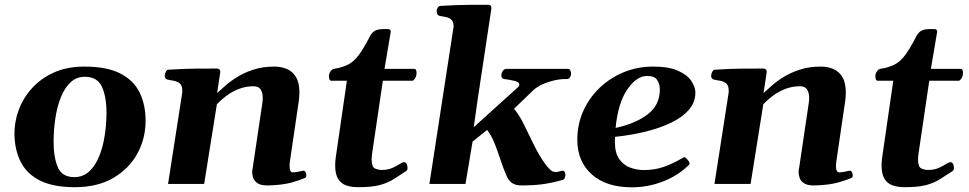

<svg xmlns="http://www.w3.org/2000/svg" viewBox="-20 -776 4088 810"><path d="M41 -205.6Q39.6 -257.8 57.9 -309.1Q76.2 -360.4 113.5 -402.3Q150.9 -444.3 206.5 -469.7Q262.2 -495.1 335.9 -495.1Q429.7 -495.1 486.3 -466.6Q543 -438 568.6 -386.5Q594.2 -335 594.2 -266.6Q594.2 -191.9 559.6 -128.2Q524.9 -64.5 458.3 -25.4Q391.6 13.7 295.4 13.7Q205.6 13.7 150.1 -13.7Q94.7 -41 68.8 -90.3Q43 -139.6 41 -205.6ZM293.5 -28.8Q330.1 -28.8 356 -52.5Q381.8 -76.2 397.9 -115.5Q414.1 -154.8 421.6 -203.1Q429.2 -251.5 429.2 -300.8Q429.2 -368.2 409.9 -410.2Q390.6 -452.1 337.9 -452.1Q302.2 -452.1 277.1 -428.2Q252 -404.3 236.3 -364.5Q220.7 -324.7 213.4 -275.9Q206.1 -227.1 206.1 -177.7Q206.1 -112.3 223.9 -70.6Q241.7 -28.8 293.5 -28.8Z M1240.7 -351.1 1203.1 -95.2Q1201.7 -84.5 1201.7 -75.7Q1201.7 -61 1205.3 -54.9Q1209 -48.8 1215.3 -48.8Q1222.2 -48.8 1234.4 -50.8Q1246.6 -52.7 1255.9 -55.2Q1264.2 -57.6 1268.3 -51Q1272.5 -44.4 1272.5 -37.1Q1272.5 -28.3 1268.6 -26.4Q1249 -17.1 1211.4 -6.3Q1173.8 4.4 1114.3 6.3Q1084 7.3 1068.8 -1.7Q1053.7 -10.7 1048.8 -24.2Q1043.9 -37.6 1043.9 -49.3Q1043.9 -57.6 1045.2 -63.5Q1046.4 -69.3 1046.4 -69.3L1086.9 -342.3Q1087.9 -347.7 1088.1 -353Q1088.4 -358.4 1088.4 -363.3Q1088.4 -385.3 1079.6 -398.7Q1070.8 -412.1 1049.8 -412.1Q1016.1 -412.1 986.8 -400.4Q957.5 -388.7 934.3 -371.1Q911.1 -353.5 895 -336.4L841.3 0H689L748 -379.9Q749 -383.8 749 -387.2Q749 -390.6 749 -393.6Q749 -416.5 737.3 -425Q725.6 -433.6 710.2 -435.8Q694.8 -438 684.1 -440.9Q679.2 -443.4 676.8 -447.3Q674.3 -451.2 675.3 -460.4Q676.3 -466.3 680.2 -473.9Q684.1 -481.4 689.9 -481.9Q758.3 -486.3 813 -486.6Q867.7 -486.8 897 -486.8Q900.9 -486.8 905.8 -482.9Q910.6 -479 908.7 -467.3L896 -383.3Q907.7 -393.6 928 -412.1Q948.2 -430.7 978.3 -449.7Q1008.3 -468.8 1048.1 -481.9Q1087.9 -495.1 1138.2 -495.1Q1166 -495.1 1189.9 -485.1Q1213.9 -475.1 1228.5 -451.2Q1243.2 -427.2 1243.2 -385.3Q1243.2 -377.4 1242.4 -368.9Q1241.7 -360.4 1240.7 -351.1Z M1491.7 13.7Q1461.9 13.7 1439.9 5.9Q1418 -2 1406 -22Q1394 -42 1394 -78.6Q1394 -85.4 1394.5 -93Q1395 -100.6 1396 -108.9L1443.4 -435.5H1376.5Q1371.6 -436 1369.6 -442.4Q1367.7 -448.7 1367.7 -454.6Q1367.7 -465.8 1374.5 -475.1Q1381.3 -484.4 1387.7 -485.4Q1425.3 -491.2 1449.7 -504.2Q1474.1 -517.1 1494.6 -545.2Q1515.1 -573.2 1540.5 -622.6Q1549.3 -639.6 1562.3 -646.5Q1575.2 -653.3 1597.2 -653.3H1617.2Q1623.5 -653.3 1626.5 -649.4Q1629.4 -645.5 1628.4 -641.6L1602.1 -485.4H1728Q1733.9 -484.9 1735.6 -479.7Q1737.3 -474.6 1737.3 -468.8Q1737.3 -456.1 1731.9 -447Q1726.6 -438 1721.2 -435.5H1595.2L1550.8 -134.8Q1549.3 -125.5 1548.6 -117.9Q1547.9 -110.4 1547.9 -103.5Q1547.9 -71.8 1561.5 -65.4Q1575.2 -59.1 1590.3 -59.1Q1616.2 -59.1 1634.8 -67.4Q1653.3 -75.7 1665.5 -83.7Q1677.7 -91.8 1684.1 -91.8Q1691.9 -91.8 1695.6 -84.2Q1699.2 -76.7 1699.2 -67.9Q1699.2 -58.1 1693.4 -54.2Q1663.6 -34.7 1639.2 -19.3Q1614.7 -3.9 1581.5 4.9Q1548.3 13.7 1491.7 13.7Z M1996.1 -362.8 1978.5 -239.3 2163.1 -406.2Q2170.9 -412.6 2170.9 -418.9Q2170.9 -430.2 2148.7 -435.3Q2126.5 -440.4 2107.9 -442.4Q2095.2 -443.8 2095.2 -457Q2095.2 -468.3 2101.3 -476.8Q2107.4 -485.4 2115.2 -485.4H2375.5Q2383.3 -485.4 2386.2 -478.5Q2389.2 -471.7 2389.2 -465.8Q2389.2 -456.5 2384 -449.2Q2378.9 -441.9 2370.1 -442.4Q2348.6 -443.4 2321.3 -437.5Q2293.9 -431.6 2269 -420.4Q2244.1 -409.2 2229 -394.5L2148.4 -316.9Q2169.9 -292.5 2189.9 -251.7Q2210 -210.9 2231.7 -166.3Q2253.4 -121.6 2279.3 -85.4Q2287.6 -73.7 2299.1 -62Q2310.5 -50.3 2324.2 -50.3Q2331.5 -50.3 2340.3 -53Q2349.1 -55.7 2353 -55.7Q2359.9 -55.7 2362.5 -49.8Q2365.2 -43.9 2365.2 -37.1Q2365.2 -31.7 2362.5 -25.1Q2359.9 -18.6 2353 -16.6Q2306.6 -3.9 2268.6 1.2Q2230.5 6.3 2177.2 6.3Q2156.2 6.3 2141.4 -3.2Q2126.5 -12.7 2117.7 -32.7Q2103.5 -64.9 2091.8 -100.8Q2080.1 -136.7 2066.9 -170.2Q2053.7 -203.6 2035.2 -228L1973.6 -178.7L1943.8 0H1791.5L1893.6 -663.6Q1893.6 -686 1882.8 -694.3Q1872.1 -702.6 1857.7 -704.8Q1843.3 -707 1831.5 -710Q1822.3 -714.4 1822.3 -729.5Q1822.3 -737.8 1826.9 -744.1Q1831.5 -750.5 1837.4 -751Q1907.2 -755.4 1959.2 -755.6Q2011.2 -755.9 2041 -755.9Q2044.9 -755.9 2049.1 -752.9Q2053.2 -750 2053.2 -741.2Z M2913.6 -385.3Q2913.6 -344.2 2886.2 -312.7Q2858.9 -281.2 2811.3 -258.3Q2763.7 -235.4 2702.9 -220.5Q2642.1 -205.6 2574.7 -198.7Q2574.2 -193.4 2574.2 -187.5Q2574.2 -181.6 2574.2 -175.8Q2574.2 -130.4 2592.5 -104.7Q2610.8 -79.1 2638.9 -68.8Q2667 -58.6 2695.8 -58.6Q2741.7 -58.6 2780.3 -72Q2818.8 -85.4 2860.4 -109.9Q2862.3 -110.8 2864 -111.8Q2865.7 -112.8 2867.7 -112.8Q2871.6 -112.8 2880.1 -103Q2888.7 -93.3 2888.7 -87.4Q2888.7 -86.9 2888.9 -86.4Q2889.2 -85.9 2889.2 -85.4Q2889.2 -83.5 2888.2 -82.3Q2887.2 -81.1 2886.2 -80.1Q2839.4 -34.2 2776.1 -10Q2712.9 14.2 2646 14.2Q2537.1 14.2 2476.3 -40.5Q2415.5 -95.2 2415.5 -186Q2415.5 -252 2440.9 -308.1Q2466.3 -364.3 2510.5 -406.2Q2554.7 -448.2 2612.3 -471.7Q2669.9 -495.1 2734.4 -495.1Q2801.8 -495.1 2841.1 -477.3Q2880.4 -459.5 2897 -433.8Q2913.6 -408.2 2913.6 -385.3ZM2710 -455.6Q2665 -455.6 2626 -397.9Q2586.9 -340.3 2577.1 -236.3Q2662.6 -254.9 2713.1 -294.2Q2763.7 -333.5 2763.7 -398.4Q2763.7 -421.4 2752.4 -438.5Q2741.2 -455.6 2710 -455.6Z M3545.9 -351.1 3508.3 -95.2Q3506.8 -84.5 3506.8 -75.7Q3506.8 -61 3510.5 -54.9Q3514.2 -48.8 3520.5 -48.8Q3527.3 -48.8 3539.6 -50.8Q3551.8 -52.7 3561 -55.2Q3569.3 -57.6 3573.5 -51Q3577.6 -44.4 3577.6 -37.1Q3577.6 -28.3 3573.7 -26.4Q3554.2 -17.1 3516.6 -6.3Q3479 4.4 3419.4 6.3Q3389.2 7.3 3374 -1.7Q3358.9 -10.7 3354 -24.2Q3349.1 -37.6 3349.1 -49.3Q3349.1 -57.6 3350.3 -63.5Q3351.6 -69.3 3351.6 -69.3L3392.1 -342.3Q3393.1 -347.7 3393.3 -353Q3393.6 -358.4 3393.6 -363.3Q3393.6 -385.3 3384.8 -398.7Q3376 -412.1 3355 -412.1Q3321.3 -412.1 3292 -400.4Q3262.7 -388.7 3239.5 -371.1Q3216.3 -353.5 3200.2 -336.4L3146.5 0H2994.1L3053.2 -379.9Q3054.2 -383.8 3054.2 -387.2Q3054.2 -390.6 3054.2 -393.6Q3054.2 -416.5 3042.5 -425Q3030.8 -433.6 3015.4 -435.8Q3000 -438 2989.3 -440.9Q2984.4 -443.4 2981.9 -447.3Q2979.5 -451.2 2980.5 -460.4Q2981.4 -466.3 2985.4 -473.9Q2989.3 -481.4 2995.1 -481.9Q3063.5 -486.3 3118.2 -486.6Q3172.9 -486.8 3202.1 -486.8Q3206.1 -486.8 3210.9 -482.9Q3215.8 -479 3213.9 -467.3L3201.2 -383.3Q3212.9 -393.6 3233.2 -412.1Q3253.4 -430.7 3283.4 -449.7Q3313.5 -468.8 3353.3 -481.9Q3393.1 -495.1 3443.4 -495.1Q3471.2 -495.1 3495.1 -485.1Q3519 -475.1 3533.7 -451.2Q3548.3 -427.2 3548.3 -385.3Q3548.3 -377.4 3547.6 -368.9Q3546.9 -360.4 3545.9 -351.1Z M3796.9 13.7Q3767.1 13.7 3745.1 5.9Q3723.1 -2 3711.2 -22Q3699.2 -42 3699.2 -78.6Q3699.2 -85.4 3699.7 -93Q3700.2 -100.6 3701.2 -108.9L3748.5 -435.5H3681.6Q3676.8 -436 3674.8 -442.4Q3672.9 -448.7 3672.9 -454.6Q3672.9 -465.8 3679.7 -475.1Q3686.5 -484.4 3692.9 -485.4Q3730.5 -491.2 3754.9 -504.2Q3779.3 -517.1 3799.8 -545.2Q3820.3 -573.2 3845.7 -622.6Q3854.5 -639.6 3867.4 -646.5Q3880.4 -653.3 3902.3 -653.3H3922.4Q3928.7 -653.3 3931.6 -649.4Q3934.6 -645.5 3933.6 -641.6L3907.2 -485.4H4033.2Q4039.1 -484.9 4040.8 -479.7Q4042.5 -474.6 4042.5 -468.8Q4042.5 -456.1 4037.1 -447Q4031.7 -438 4026.4 -435.5H3900.4L3856 -134.8Q3854.5 -125.5 3853.8 -117.9Q3853 -110.4 3853 -103.5Q3853 -71.8 3866.7 -65.4Q3880.4 -59.1 3895.5 -59.1Q3921.4 -59.1 3939.9 -67.4Q3958.5 -75.7 3970.7 -83.7Q3982.9 -91.8 3989.3 -91.8Q3997.1 -91.8 4000.7 -84.2Q4004.4 -76.7 4004.4 -67.9Q4004.4 -58.1 3998.5 -54.2Q3968.8 -34.7 3944.3 -19.3Q3919.9 -3.9 3886.7 4.9Q3853.5 13.7 3796.9 13.7Z"/></svg>

Font: Gelasio
Style: Italic
Weight: 400
Italic angle: -8.5°
Designer: Eben Sorkin
Foundry: Eben Sorkin
Version: Version 1.008